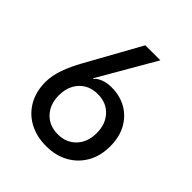

<svg xmlns="http://www.w3.org/2000/svg" viewBox="-202 -862 1004 1004"><g transform="rotate(45 300.0 -360.0)"><path d="M301 10Q229 10 175 -19.5Q121 -49 91 -102Q61 -155 61 -225Q61 -272 79.5 -324Q98 -376 129 -431L295 -730H406L224 -415L227 -413Q240 -430 266.5 -440Q293 -450 326 -450Q389 -450 437 -422Q485 -394 512 -344Q539 -294 539 -227Q539 -156 509 -103Q479 -50 425.5 -20Q372 10 301 10ZM300 -77Q363 -77 401.5 -118Q440 -159 440 -225Q440 -292 401.5 -333Q363 -374 300 -374Q237 -374 198.5 -333Q160 -292 160 -225Q160 -159 198.5 -118Q237 -77 300 -77Z"/></g></svg>

Font: JetBrainsMono NFM Medium
Style: Regular
Weight: 500
Monospace: yes
Designer: Philipp Nurullin, Konstantin Bulenkov
Foundry: JetBrains
Version: Version 2.304; ttfautohint (v1.8.4.7-5d5b);Nerd Fonts 3.3.0